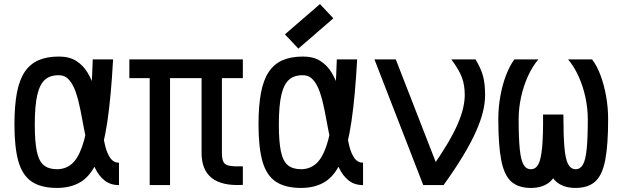

<svg xmlns="http://www.w3.org/2000/svg" viewBox="-20 -910 3040 944"><path d="M565 -110V0Q523 0 494.5 -22.5Q466 -45 447.5 -83.5Q429 -122 416.5 -170Q404 -218 394.5 -269.5Q385 -321 375.5 -369Q366 -417 353 -455.5Q340 -494 320 -517Q300 -540 270 -540Q228 -541 202 -519Q176 -497 163.5 -444Q151 -391 151 -298Q151 -214 161 -166Q171 -118 195 -98Q219 -78 260 -78Q301 -78 331.5 -103Q362 -128 383.5 -188.5Q405 -249 418 -353.5Q431 -458 436 -618H536Q526 -435 508 -313Q490 -191 458.5 -119Q427 -47 378.5 -16.5Q330 14 260 14Q182 14 136 -17Q90 -48 70.5 -116.5Q51 -185 51 -298Q51 -389 63 -453Q75 -517 101.5 -556.5Q128 -596 169.5 -614Q211 -632 270 -632Q321 -632 355.5 -610Q390 -588 412 -550.5Q434 -513 447 -467Q460 -421 467.5 -371Q475 -321 481.5 -275Q488 -229 497.5 -191.5Q507 -154 523 -132Q539 -110 565 -110Z M1174 -1Q1072 5 1021.5 -34.5Q971 -74 971 -159V-618H1174V-526H616V-618H1174V-526H1071V-159Q1071 -129 1078.5 -114Q1086 -99 1108.5 -95Q1131 -91 1174 -92ZM716 0V-593H816V0Z M1765 -110V0Q1723 0 1694.5 -22.5Q1666 -45 1647.5 -83.5Q1629 -122 1616.5 -170Q1604 -218 1594.5 -269.5Q1585 -321 1575.5 -369Q1566 -417 1553 -455.5Q1540 -494 1520 -517Q1500 -540 1470 -540Q1428 -541 1402 -519Q1376 -497 1363.5 -444Q1351 -391 1351 -298Q1351 -214 1361 -166Q1371 -118 1395 -98Q1419 -78 1460 -78Q1501 -78 1531.5 -103Q1562 -128 1583.5 -188.5Q1605 -249 1618 -353.5Q1631 -458 1636 -618H1736Q1726 -435 1708 -313Q1690 -191 1658.5 -119Q1627 -47 1578.5 -16.5Q1530 14 1460 14Q1382 14 1336 -17Q1290 -48 1270.5 -116.5Q1251 -185 1251 -298Q1251 -389 1263 -453Q1275 -517 1301.5 -556.5Q1328 -596 1369.5 -614Q1411 -632 1470 -632Q1521 -632 1555.5 -610Q1590 -588 1612 -550.5Q1634 -513 1647 -467Q1660 -421 1667.5 -371Q1675 -321 1681.5 -275Q1688 -229 1697.5 -191.5Q1707 -154 1723 -132Q1739 -110 1765 -110ZM1447 -671 1381 -741 1553 -890 1619 -820Z M2061 0 1821 -618H1926L2161 -14V0ZM2161 0 2104 -87Q2149 -151 2180 -203.5Q2211 -256 2230 -299.5Q2249 -343 2257 -378.5Q2265 -414 2265 -443Q2265 -492 2251 -529.5Q2237 -567 2199 -618H2318Q2345 -573 2355 -535.5Q2365 -498 2365 -443Q2365 -404 2354.5 -360.5Q2344 -317 2320.5 -264Q2297 -211 2258 -146Q2219 -81 2161 0Z M2810 14Q2748 14 2712.5 -19Q2677 -52 2663 -131Q2649 -210 2650 -347H2750Q2750 -245 2755 -186Q2760 -127 2773.5 -102.5Q2787 -78 2810 -78Q2833 -78 2846 -100.5Q2859 -123 2864.5 -177Q2870 -231 2870 -324Q2870 -378 2858 -433Q2846 -488 2824 -536Q2802 -584 2773 -618H2891Q2915 -587 2932.5 -540Q2950 -493 2960 -437Q2970 -381 2970 -324Q2970 -196 2955.5 -122Q2941 -48 2906 -17Q2871 14 2810 14ZM2590 14Q2529 14 2494 -17Q2459 -48 2444.5 -122Q2430 -196 2430 -324Q2430 -381 2440 -437Q2450 -493 2468 -540Q2486 -587 2509 -618H2627Q2598 -584 2576 -536Q2554 -488 2542 -433Q2530 -378 2530 -324Q2530 -231 2535.5 -177Q2541 -123 2554 -100.5Q2567 -78 2590 -78Q2614 -78 2627 -102.5Q2640 -127 2645.5 -186Q2651 -245 2650 -347H2750Q2751 -210 2736.5 -131Q2722 -52 2687 -19Q2652 14 2590 14Z"/></svg>

Font: Victor Mono
Style: Bold
Weight: 700
Monospace: yes
Designer: Rune Bjørnerås
Version: Version 1.561;gftools[0.9.30]